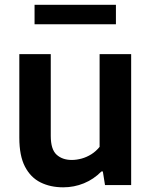

<svg xmlns="http://www.w3.org/2000/svg" viewBox="-20 -771 632 800"><path d="M243.5 9.5Q190 9.5 148.8 -11Q107.5 -31.5 84 -76.8Q60.5 -122 60.5 -197V-545.5H191.5V-205Q191.5 -148.5 215.8 -126.5Q240 -104.5 279 -104.5Q298.5 -104.5 319.8 -110.2Q341 -116 360.5 -128.2Q380 -140.5 395 -159V-545.5H526.5V0H417.5L408.5 -56.5H402.5Q370.5 -24 329.5 -7.2Q288.5 9.5 243.5 9.5ZM124 -670V-751H463V-670Z"/></svg>

Font: Encode Sans Condensed Thin SemiBold
Style: Regular
Weight: 600
Version: Version 3.002